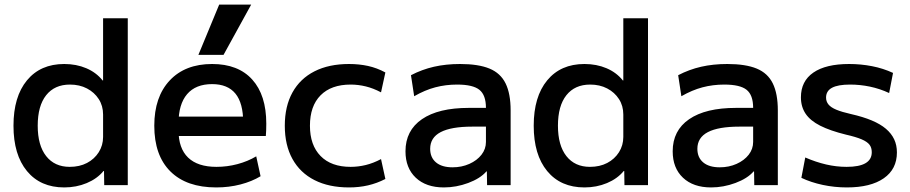

<svg xmlns="http://www.w3.org/2000/svg" viewBox="-20 -810 3983 840"><path d="M261 10Q157 10 98 -61.5Q39 -133 39 -260Q39 -387 98 -458.5Q157 -530 261 -530Q314 -530 357.5 -511.5Q401 -493 429 -458H431V-730H539V0H436L435 -62H433Q405 -28 359.5 -9Q314 10 261 10ZM285 -80Q328 -80 360.5 -97Q393 -114 412 -144Q431 -174 431 -211V-309Q431 -347 412 -376.5Q393 -406 360.5 -423Q328 -440 286 -440Q219 -440 182 -393.5Q145 -347 145 -260Q145 -174 182 -127Q219 -80 285 -80Z M926 10Q796 10 725.5 -60Q655 -130 655 -260Q655 -386 722.5 -458Q790 -530 908 -530Q1022 -530 1083.5 -462Q1145 -394 1145 -269Q1145 -256 1144.5 -240Q1144 -224 1143 -215H715V-300H1061L1044 -274Q1044 -359 1010 -400.5Q976 -442 908 -442Q836 -442 798.5 -398Q761 -354 761 -270V-240Q761 -161 803 -120.5Q845 -80 927 -80Q974 -80 1019 -92Q1064 -104 1101 -126L1120 -39Q1082 -16 1032 -3Q982 10 926 10ZM958 -570H848L939 -790H1079Z M1507 10Q1419 10 1356 -22Q1293 -54 1259.5 -114.5Q1226 -175 1226 -260Q1226 -345 1259.5 -405.5Q1293 -466 1356 -498Q1419 -530 1507 -530Q1551 -530 1590 -521.5Q1629 -513 1666 -493L1647 -406Q1613 -424 1580 -432Q1547 -440 1514 -440Q1429 -440 1382.5 -393Q1336 -346 1336 -260Q1336 -175 1382.5 -127.5Q1429 -80 1514 -80Q1547 -80 1580 -88Q1613 -96 1647 -114L1666 -27Q1629 -8 1590 1Q1551 10 1507 10Z M1922 10Q1844 10 1799 -32.5Q1754 -75 1754 -148Q1754 -239 1826 -288.5Q1898 -338 2031 -338H2106Q2106 -394 2077.5 -417Q2049 -440 1980 -440Q1930 -440 1884.5 -428Q1839 -416 1792 -389L1778 -481Q1826 -506 1878.5 -518Q1931 -530 1993 -530Q2073 -530 2121.5 -510Q2170 -490 2192 -445Q2214 -400 2214 -327V0H2111L2110 -60H2108Q2081 -29 2028.5 -9.5Q1976 10 1922 10ZM1960 -78Q2000 -78 2033.5 -93Q2067 -108 2086.5 -133Q2106 -158 2106 -189V-256H2046Q1954 -256 1908 -232Q1862 -208 1862 -159Q1862 -121 1887.5 -99.5Q1913 -78 1960 -78Z M2537 10Q2433 10 2374 -61.5Q2315 -133 2315 -260Q2315 -387 2374 -458.5Q2433 -530 2537 -530Q2590 -530 2633.5 -511.5Q2677 -493 2705 -458H2707V-730H2815V0H2712L2711 -62H2709Q2681 -28 2635.5 -9Q2590 10 2537 10ZM2561 -80Q2604 -80 2636.5 -97Q2669 -114 2688 -144Q2707 -174 2707 -211V-309Q2707 -347 2688 -376.5Q2669 -406 2636.5 -423Q2604 -440 2562 -440Q2495 -440 2458 -393.5Q2421 -347 2421 -260Q2421 -174 2458 -127Q2495 -80 2561 -80Z M3091 10Q3013 10 2968 -32.5Q2923 -75 2923 -148Q2923 -239 2995 -288.5Q3067 -338 3200 -338H3275Q3275 -394 3246.5 -417Q3218 -440 3149 -440Q3099 -440 3053.5 -428Q3008 -416 2961 -389L2947 -481Q2995 -506 3047.5 -518Q3100 -530 3162 -530Q3242 -530 3290.5 -510Q3339 -490 3361 -445Q3383 -400 3383 -327V0H3280L3279 -60H3277Q3250 -29 3197.5 -9.5Q3145 10 3091 10ZM3129 -78Q3169 -78 3202.5 -93Q3236 -108 3255.5 -133Q3275 -158 3275 -189V-256H3215Q3123 -256 3077 -232Q3031 -208 3031 -159Q3031 -121 3056.5 -99.5Q3082 -78 3129 -78Z M3685 10Q3631 10 3579.5 -1Q3528 -12 3486 -32L3503 -121Q3549 -101 3594 -90.5Q3639 -80 3684 -80Q3739 -80 3766.5 -96Q3794 -112 3794 -144Q3794 -164 3784 -177Q3774 -190 3749.5 -200.5Q3725 -211 3681 -221Q3612 -238 3568.5 -260Q3525 -282 3504.5 -312.5Q3484 -343 3484 -384Q3484 -455 3538.5 -492.5Q3593 -530 3695 -530Q3746 -530 3795 -520.5Q3844 -511 3887 -491L3870 -403Q3829 -422 3786 -431Q3743 -440 3699 -440Q3646 -440 3620 -426Q3594 -412 3594 -383Q3594 -366 3604.5 -353Q3615 -340 3639 -330Q3663 -320 3703 -311Q3756 -299 3794 -283Q3832 -267 3856 -246.5Q3880 -226 3892 -200.5Q3904 -175 3904 -143Q3904 -70 3846.5 -30Q3789 10 3685 10Z"/></svg>

Font: M PLUS 2 Medium
Style: Regular
Weight: 500
Designer: Coji Morishita
Foundry: UNDERFOREST DESIGN
Version: Version 1.001